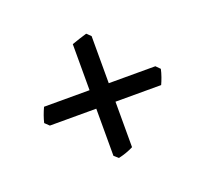

<svg xmlns="http://www.w3.org/2000/svg" viewBox="-69 -493 515 482"><g transform="rotate(-20 188.5 -252.5)"><path d="M349.1 -266.1Q347.2 -256.8 343.3 -245.8Q339.4 -234.9 335.9 -227.5H38.6L27.3 -238.3Q31.7 -256.8 41 -276.9H338.4ZM213.9 -106Q195.8 -96.7 173.8 -91.8L162.6 -101.6V-399.9Q170.9 -402.8 182.4 -406.7Q193.8 -410.6 203.1 -413.1L213.9 -402.8Z"/></g></svg>

Font: Dai Banna SIL Light
Style: Regular
Weight: 300
Designer: Victor Gaultney
Foundry: SIL International
Version: Version 4.000